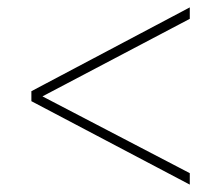

<svg xmlns="http://www.w3.org/2000/svg" viewBox="-20 -618 599 520"><path d="M494 -118 65 -344V-371L494 -598V-567L95 -357L494 -149Z"/></svg>

Font: Noto Rashi Hebrew Thin
Style: Regular
Weight: 250
Version: Version 1.006